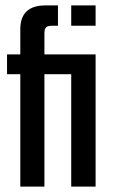

<svg xmlns="http://www.w3.org/2000/svg" viewBox="-20 -689 416 709"><path d="M243 -669H333V-594H243ZM333 -488V0H243V-415H144V0H55V-415H6V-488H55V-581Q55 -669 148 -669H194V-594H174Q156 -594 150 -588Q144 -582 144 -565V-488Z"/></svg>

Font: Teko Regular
Style: Regular
Weight: 400
Designer: Manushi Parikh, Jonny Pinhorn
Foundry: Indian Type Foundry
Version: Version 1.105;PS 1.0;hotconv 1.0.78;makeotf.lib2.5.61930; tt